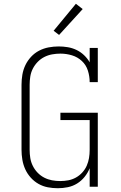

<svg xmlns="http://www.w3.org/2000/svg" viewBox="-20 -989 640 1017"><path d="M286 8Q259 8 233 3Q207 -2 184 -15Q161 -28 143 -48Q125 -68 114 -92Q103 -116 98.5 -142.5Q94 -169 94 -195V-540Q94 -567 98.5 -593.5Q103 -620 114.5 -644Q126 -668 144.5 -688Q163 -708 187 -720.5Q211 -733 237.5 -738Q264 -743 291 -743Q315 -743 339 -739Q363 -735 385 -724.5Q407 -714 425 -697Q443 -680 455 -659V-735H498V-554H455Q455 -585 445.5 -615Q436 -645 413.5 -666Q391 -687 361 -696Q331 -705 300 -705Q278 -705 256 -701Q234 -697 214.5 -687Q195 -677 179.5 -661Q164 -645 154 -625.5Q144 -606 140.5 -584Q137 -562 137 -540V-195Q137 -173 140.5 -151.5Q144 -130 154 -110Q164 -90 179.5 -74Q195 -58 214.5 -48Q234 -38 255.5 -34Q277 -30 299 -30Q321 -30 342 -34Q363 -38 382 -48.5Q401 -59 416 -75.5Q431 -92 439.5 -111.5Q448 -131 451.5 -152Q455 -173 455 -195V-353H300V-392H498V0H455V-98Q445 -73 428 -52Q411 -31 388.5 -17Q366 -3 339.5 2.5Q313 8 286 8ZM293 -804 264 -826 382 -969 418 -941Z"/></svg>

Font: Iosevka Curly Slab XLtEx
Style: Regular
Weight: 200
Width: 7
Monospace: yes
Designer: Belleve Invis
Foundry: Belleve Invis
Version: Version 11.1.0; ttfautohint (v1.8.3)